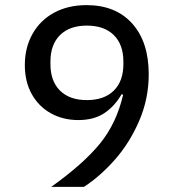

<svg xmlns="http://www.w3.org/2000/svg" viewBox="-20 -730 680 750"><path d="M308 0H180Q305 -89 370 -168.5Q435 -248 461 -360L455 -362Q428 -315 387.5 -288Q347 -261 286 -261Q226 -261 178.5 -287.5Q131 -314 104 -362.5Q77 -411 77 -476Q77 -544 107 -597.5Q137 -651 191.5 -680.5Q246 -710 318 -710Q432 -710 496.5 -638Q561 -566 561 -440Q561 -344 523.5 -257.5Q486 -171 428.5 -106Q371 -41 308 0ZM319 -339Q387 -339 424.5 -376Q462 -413 462 -480V-489Q462 -556 424.5 -593Q387 -630 319 -630Q252 -630 214.5 -593Q177 -556 177 -489V-480Q177 -413 214.5 -376Q252 -339 319 -339Z"/></svg>

Font: Writer
Style: Regular
Weight: 400
Monospace: yes
Designer: Mike Abbink, Paul van der Laan, Pieter van Rosmalen
Foundry: Bold Monday
Version: Version 2.001 2020